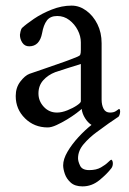

<svg xmlns="http://www.w3.org/2000/svg" viewBox="-20 -446 460 684"><path d="M271 -58Q267 -54 252.5 -43Q238 -32 219 -20.5Q200 -9 181.5 -0.5Q163 8 150 8Q102 8 69 -24.5Q36 -57 36 -104Q36 -134 52.5 -155.5Q69 -177 85 -183Q113 -193 147.5 -204.5Q182 -216 212 -227Q242 -238 256 -244Q264 -247 266 -251.5Q268 -256 268 -269V-295Q268 -317 257 -338.5Q246 -360 227 -374.5Q208 -389 184 -389Q159 -389 147 -373Q135 -357 130 -328Q121 -281 84 -281Q68 -281 59.5 -294Q51 -307 51 -322Q51 -325 53 -333.5Q55 -342 58 -346Q73 -360 101 -379Q129 -398 164.5 -412Q200 -426 235 -426Q263 -426 287.5 -408Q312 -390 327 -360Q342 -330 342 -292V-91Q342 -72 349 -58.5Q356 -45 372 -45Q386 -45 394 -51Q402 -57 404 -58Q406 -58 407 -55Q408 -52 408 -50Q408 -39 403 -31Q396 -26 386.5 -19.5Q377 -13 368 -7Q350 6 324 25Q298 44 278 67.5Q258 91 258 118Q258 129 265.5 144.5Q273 160 298 160Q323 160 339.5 150.5Q356 141 365 132Q374 123 377 123Q378 123 380 126.5Q382 130 382 136Q382 146 377 153Q361 174 334 196Q307 218 274 218Q247 218 232 204.5Q217 191 211 173.5Q205 156 205 143Q205 121 220.5 94.5Q236 68 259.5 42.5Q283 17 306 -1Q293 -9 283 -25Q273 -41 271 -58ZM183 -45Q200 -45 220 -53Q240 -61 254 -70.5Q268 -80 268 -85V-218Q249 -212 220 -203Q191 -194 177 -189Q151 -179 134 -160Q117 -141 117 -113Q117 -86 136 -65.5Q155 -45 183 -45Z"/></svg>

Font: Amiri
Style: Regular
Weight: 400
Designer: Khaled Hosny
Version: Version 0.114